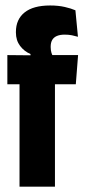

<svg xmlns="http://www.w3.org/2000/svg" viewBox="-20 -698 321 718"><path d="M167.5 -677.5Q198 -677.5 222 -672Q246 -666.5 262 -659.5L271.5 -560.5Q261.5 -563.5 249.2 -566Q237 -568.5 222 -568.5Q204.5 -568.5 192.8 -563.5Q181 -558.5 175.2 -548.5Q169.5 -538.5 169.5 -523.5V-522Q169.5 -509.5 172.5 -500.2Q175.5 -491 180.5 -481.5L94 -482V-496Q71 -505.5 55.2 -526.2Q39.5 -547 39.5 -576.5V-578.5Q39.5 -625.5 72 -651.5Q104.5 -677.5 167.5 -677.5ZM53 0V-454.5H185.5V0ZM7.5 -383V-492L113.5 -491L164 -492H272L263.5 -383Z"/></svg>

Font: Anek Latin Condensed
Style: Bold
Weight: 700
Width: 3
Designer: Yesha Goshar
Foundry: Ek Type
Version: Version 1.003